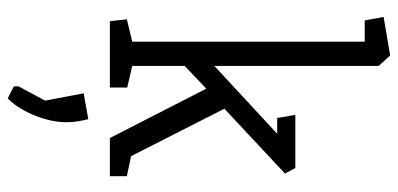

<svg xmlns="http://www.w3.org/2000/svg" viewBox="-287 -480 1032 498"><g transform="rotate(90 229.0 -231.0)"><path d="M35 0 30 -44 88 -58V-661H33L24 -710L124 -727L151 -697V-271L327 -434H286L278 -481H416L430 -454L262 -297L385 -55L437 -44V0H338L210 -250L151 -194V-58L207 -45V0ZM204 249V237L241 168L222 68L289 56Q291 63 294 79Q297 95 297 114Q297 140 288.5 169Q280 198 266 223.5Q252 249 235 265Z"/></g></svg>

Font: Kreon Light Light
Style: Regular
Weight: 300
Version: Version 2.002